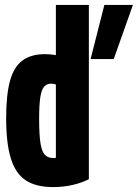

<svg xmlns="http://www.w3.org/2000/svg" viewBox="-20 -750 560 780"><path d="M196 10Q126 10 84.5 -17.5Q43 -45 24 -106.5Q5 -168 5 -270Q5 -364 20.5 -421Q36 -478 71 -504Q106 -530 162 -530Q194 -530 225.5 -522Q257 -514 285 -496L254 -380Q230 -397 215.5 -403.5Q201 -410 187 -410Q169 -410 158.5 -397Q148 -384 143.5 -353Q139 -322 139 -267Q139 -206 144 -171Q149 -136 161.5 -122Q174 -108 196 -108Q213 -108 228.5 -115Q244 -122 254 -135L207 -70V-730H341V-22Q314 -8 276.5 1Q239 10 196 10ZM348 -510 404 -730H520L442 -510Z"/></svg>

Font: M PLUS 1 Code
Style: Regular
Weight: 400
Designer: Coji Morishita
Foundry: UNDERFOREST DESIGN
Version: Version 1.005